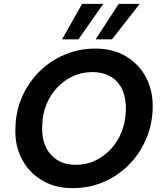

<svg xmlns="http://www.w3.org/2000/svg" viewBox="-20 -964 837 996"><path d="M356 12Q266 12 198 -28.5Q130 -69 93 -139.5Q56 -210 60 -301Q62 -388 95 -462.5Q128 -537 184.5 -593Q241 -649 315.5 -680.5Q390 -712 475 -712Q566 -712 634 -671.5Q702 -631 738.5 -560.5Q775 -490 772 -399Q769 -313 736 -238Q703 -163 646.5 -107Q590 -51 516 -19.5Q442 12 356 12ZM374 -109Q427 -109 473 -130.5Q519 -152 554.5 -190Q590 -228 610.5 -279Q631 -330 633 -390Q635 -451 615.5 -496Q596 -541 556 -565.5Q516 -590 458 -590Q405 -590 359 -569Q313 -548 277 -510Q241 -472 220.5 -421.5Q200 -371 199 -311Q196 -249 216.5 -204Q237 -159 277 -134Q317 -109 374 -109ZM476 -760 596 -944H705L561 -760ZM302 -760 406 -944H516L387 -760Z"/></svg>

Font: DM Sans 17pt
Style: Bold Italic
Weight: 700
Italic angle: -10°
Version: Version 4.004;gftools[0.9.30]